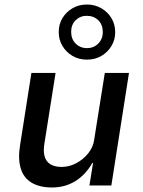

<svg xmlns="http://www.w3.org/2000/svg" viewBox="-20 -821 634 850"><path d="M211 9Q155 9 119.5 -12.5Q84 -34 71.5 -76.5Q59 -119 69 -179L119 -498H226L177 -188Q171 -154 177 -130.5Q183 -107 202 -94.5Q221 -82 253 -82Q287 -82 318.5 -99Q350 -116 371.5 -143.5Q393 -171 397 -203L444 -498H551L473 0H376L392 -100H389Q358 -46 312.5 -18.5Q267 9 211 9ZM365 -557Q329 -557 301 -573.5Q273 -590 256.5 -617.5Q240 -645 240 -679Q240 -714 256.5 -741Q273 -768 301 -784.5Q329 -801 365 -801Q400 -801 428.5 -784.5Q457 -768 473.5 -740.5Q490 -713 490 -678Q490 -645 473.5 -617.5Q457 -590 429 -573.5Q401 -557 365 -557ZM365 -608Q395 -608 415 -628Q435 -648 435 -679Q435 -712 415 -731.5Q395 -751 364 -751Q335 -751 315 -731.5Q295 -712 295 -680Q295 -648 315 -628Q335 -608 365 -608Z"/></svg>

Font: Nunito Sans 7pt SemiCondensed SemiBold
Style: Italic
Weight: 600
Width: 4
Italic angle: -9°
Designer: Vernon Adams
Foundry: Vernon Adams
Version: Version 3.101;gftools[0.9.27]